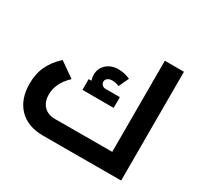

<svg xmlns="http://www.w3.org/2000/svg" viewBox="-155 -941 1186 1139"><g transform="rotate(30 438.0 -372.0)"><path d="M667 -745.1H797.9V0L264.2 1Q157.7 1 98.9 -60.1Q40 -121.1 40 -227.1Q40 -295.9 65.4 -348.9Q90.8 -401.9 140.1 -445.8L242.2 -374Q170.9 -307.1 170.9 -228Q170.9 -178.2 198.5 -149.2Q226.1 -120.1 276.9 -120.1L667 -121.1ZM543.9 -424.8V-351.1H330.1V-424.8H349.1Q342.8 -442.9 342.8 -461.9Q342.8 -506.8 374.5 -535.4Q406.2 -564 456.1 -564Q497.1 -564 536.1 -545.9L503.9 -477.1Q483.4 -487.8 457 -487.8Q436.5 -487.8 424.8 -478.8Q413.1 -469.7 413.1 -456.1Q413.1 -444.3 421.4 -434.8Q429.7 -425.3 443.8 -424.8Z"/></g></svg>

Font: Montserrat-Arabic Medium
Style: Regular
Weight: 500
Designer: Mohamed Gaber
Foundry: Kief Type Foundry
Version: Version 5.008;PS 005.008;hotconv 1.0.88;makeotf.lib2.5.64775